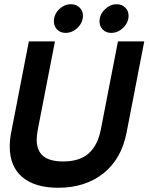

<svg xmlns="http://www.w3.org/2000/svg" viewBox="-20 -875 700 905"><path d="M26 -184Q26 -218 33 -252L116 -680H239L158 -263Q153 -235 153 -217Q153 -165 183.5 -139.5Q214 -114 278 -114Q355 -114 397.5 -151.5Q440 -189 455 -263L536 -680H660L577 -252Q553 -126 467.5 -58Q382 10 254 10Q145 10 85.5 -40Q26 -90 26 -184ZM449 -774Q449 -806 474 -830.5Q499 -855 530 -855Q554 -855 570 -839.5Q586 -824 586 -801Q586 -769 561 -744.5Q536 -720 504 -720Q480 -720 464.5 -735.5Q449 -751 449 -774ZM315 -855Q339 -855 355 -839.5Q371 -824 371 -801Q371 -769 346 -744.5Q321 -720 289 -720Q265 -720 249.5 -735.5Q234 -751 234 -774Q234 -807 258.5 -831Q283 -855 315 -855Z"/></svg>

Font: Teachers SemiBold
Style: Italic
Weight: 600
Designer: Alfredo Marco Pradil & Chank Diesel
Version: Version 0.009